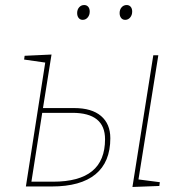

<svg xmlns="http://www.w3.org/2000/svg" viewBox="-20 -742 738 764"><path d="M275 -312Q345 -312 382 -280.5Q419 -249 419 -192Q419 -97 360 -48.5Q301 0 186 0H83L160 -493L76 -505L78 -520L185 -525L151 -312ZM610 -522 531 -28 616 -17 614 -2 507 2 590 -522ZM191 -19Q295 -19 346.5 -61Q398 -103 398 -188Q398 -293 268 -293H148L105 -19ZM287 -690Q287 -704 295 -713Q303 -722 315 -722Q325 -722 331 -715Q337 -708 337 -696Q337 -682 329 -672.5Q321 -663 309 -663Q299 -663 293 -670.5Q287 -678 287 -690ZM456 -690Q456 -704 464 -713Q472 -722 484 -722Q494 -722 500 -715Q506 -708 506 -696Q506 -682 498 -672.5Q490 -663 478 -663Q468 -663 462 -670.5Q456 -678 456 -690Z"/></svg>

Font: Bitter Pro Thin
Style: Italic
Weight: 250
Italic angle: -9°
Designer: Sol Matas, and Bitter project Authors
Foundry: Sol Matas
Version: Version 1.010